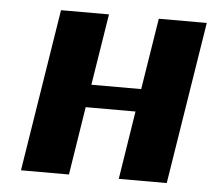

<svg xmlns="http://www.w3.org/2000/svg" viewBox="-44 -575 691 622"><g transform="rotate(5 302.0 -264.0)"><path d="M46 0H202L237 -222H399L364 0H520L604 -528H448L411 -296H249L286 -528H130Z"/></g></svg>

Font: Aerodynamic
Style: BdObl
Weight: 500
Designer: Google
Version: Version 2.000980; 2014